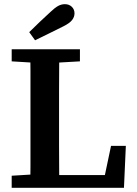

<svg xmlns="http://www.w3.org/2000/svg" viewBox="-20 -900 656 920"><path d="M36 0V-58L168 -66H183V0ZM125 0Q126 -51 126 -102Q126 -153 126 -203Q126 -253 126 -301V-358Q126 -410 126 -461Q126 -512 126 -563Q126 -614 125 -664H264Q264 -613 263.5 -562.5Q263 -512 263 -461Q263 -410 263 -358V-297Q263 -251 263 -201.5Q263 -152 263.5 -101.5Q264 -51 264 0ZM197 0V-61H516L475 -25L512 -201H583L574 0ZM36 -606V-664H363V-606L222 -598H168ZM120 -746Q145 -771 171 -795.5Q197 -820 222 -843Q243 -863 258.5 -871.5Q274 -880 291 -880Q311 -880 324 -867.5Q337 -855 337 -836Q337 -819 325.5 -804Q314 -789 284 -774Q250 -757 216.5 -740.5Q183 -724 148 -707Z"/></svg>

Font: Source Serif 4 SemiBold
Style: Regular
Weight: 600
Designer: Frank Grießhammer
Foundry: Adobe Systems Incorporated
Version: Version 4.004;hotconv 1.0.116;makeotfexe 2.5.65601